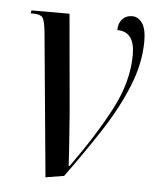

<svg xmlns="http://www.w3.org/2000/svg" viewBox="-45 -585 520 634"><g transform="rotate(5 215.0 -268.5)"><path d="M84 -469Q80 -507 72.5 -516.5Q65 -526 42 -526H33L35 -536H161L190 -210Q193 -168 196.5 -121.5Q200 -75 202 -35H205Q285 -146 333 -238.5Q381 -331 381 -419Q381 -496 323 -496Q323 -519 335.5 -532.5Q348 -546 368 -546Q388 -546 401.5 -527Q415 -508 415 -467Q415 -394 384 -317.5Q353 -241 301.5 -162Q250 -83 190 -1L129 9Z"/></g></svg>

Font: Noto Serif Display ExtraCondensed
Style: Italic
Weight: 400
Width: 2
Italic angle: -12°
Designer: Monotype Design Team
Foundry: Monotype Imaging Inc.
Version: Version 2.009